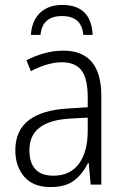

<svg xmlns="http://www.w3.org/2000/svg" viewBox="-20 -747 504 777"><path d="M335 -271V-217Q335 -133 299.5 -84.5Q264 -36 196 -36Q99 -36 99 -140Q99 -257 262 -267ZM236 -542Q196 -542 157.5 -531Q119 -520 87 -503L105 -459Q174 -495 231 -495Q284 -495 309.5 -462.5Q335 -430 335 -353V-313L256 -308Q42 -296 42 -139Q42 -74 78 -32Q114 10 184 10Q246 10 280.5 -17Q315 -44 336 -87H339L347 0H390V-359Q390 -542 236 -542ZM232 -727Q176 -727 142.5 -695.5Q109 -664 105 -606H144Q151 -682 231 -682Q311 -682 317 -606H355Q349 -727 232 -727Z"/></svg>

Font: Noto Sans UI SemiCondensed Light
Style: Regular
Weight: 300
Width: 4
Designer: Monotype Design Team
Foundry: Monotype Imaging Inc.
Version: Version 1.901